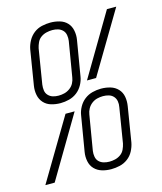

<svg xmlns="http://www.w3.org/2000/svg" viewBox="-131 -825 772 916"><g transform="rotate(-15 254.5 -367.5)"><path d="M153 -359Q129 -359 107 -365.5Q85 -372 70.5 -388Q56 -404 51.5 -426.5Q47 -449 51 -473L79 -645Q83 -666 94 -686Q105 -706 122.5 -719.5Q140 -733 161.5 -738Q183 -743 204 -743Q228 -743 250 -736.5Q272 -730 286.5 -714.5Q301 -699 305.5 -676Q310 -653 306 -630L277 -457Q274 -437 263 -417Q252 -397 234.5 -383.5Q217 -370 195.5 -364.5Q174 -359 153 -359ZM347 -431H302L482 -735H528ZM153 -396Q167 -396 181.5 -399.5Q196 -403 209 -412.5Q222 -422 229 -435.5Q236 -449 238 -463L267 -636Q269 -650 266.5 -664.5Q264 -679 254.5 -688.5Q245 -698 232 -702Q219 -706 204 -706Q190 -706 175 -702.5Q160 -699 147.5 -690Q135 -681 128.5 -667Q122 -653 119 -639L91 -467Q89 -452 91 -438Q93 -424 102.5 -414Q112 -404 125 -400Q138 -396 153 -396ZM305 8Q281 8 259.5 1.5Q238 -5 223 -20.5Q208 -36 203.5 -59Q199 -82 203 -105L232 -278Q235 -298 246 -318Q257 -338 274.5 -351.5Q292 -365 313.5 -370.5Q335 -376 356 -376Q380 -376 402 -369.5Q424 -363 439 -347Q454 -331 458 -308.5Q462 -286 458 -262L430 -90Q426 -69 415.5 -49Q405 -29 387 -15.5Q369 -2 347.5 3Q326 8 305 8ZM306 -29Q320 -29 334.5 -32.5Q349 -36 361.5 -45Q374 -54 380.5 -68Q387 -82 390 -96L418 -268Q421 -283 418.5 -297Q416 -311 407 -321Q398 -331 384.5 -335Q371 -339 356 -339Q342 -339 327.5 -335.5Q313 -332 300.5 -322.5Q288 -313 280.5 -299.5Q273 -286 271 -272L242 -99Q240 -85 242.5 -70.5Q245 -56 254.5 -46.5Q264 -37 277.5 -33Q291 -29 306 -29ZM-19 0 162 -304H207L27 0Z"/></g></svg>

Font: Iosevka Curly Slab Extralight
Style: Italic
Weight: 200
Italic angle: -9°
Monospace: yes
Designer: Belleve Invis
Foundry: Belleve Invis
Version: Version 22.1.2; ttfautohint (v1.8.4)